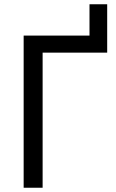

<svg xmlns="http://www.w3.org/2000/svg" viewBox="-20 -881 544 901"><path d="M483 -861V-634H180V0H91V-714H400V-861Z"/></svg>

Font: Noto Sans Display
Style: Regular
Weight: 400
Designer: Monotype Design Team
Foundry: Monotype Imaging Inc.
Version: Version 2.003